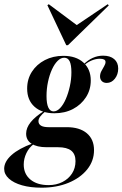

<svg xmlns="http://www.w3.org/2000/svg" viewBox="-64 -690 576 903"><path d="M131.5 192.7Q79 192.7 39.5 181.5Q0 170.2 -22.2 150Q-44.4 129.8 -44.4 104Q-44.4 70.2 -9.7 39.1Q25 8.1 89.5 -15.3L94.4 -12.1Q72.6 4 60.1 30.2Q47.6 56.5 47.6 83.9Q47.6 128.2 79 154.4Q110.5 180.6 164.5 180.6Q200.8 180.6 229.4 166.1Q258.1 151.6 274.6 126.2Q291.1 100.8 291.1 67.7Q291.1 34.7 271 18.5Q250.8 2.4 208.9 2.4H155.6Q109.7 2.4 84.3 -14.1Q58.9 -30.6 58.9 -61.3Q58.9 -88.7 80.2 -115.3Q101.6 -141.9 145.2 -169.4L149.2 -166.1Q132.3 -151.6 124.6 -141.1Q116.9 -130.6 116.9 -120.2Q116.9 -106.5 128.6 -99.2Q140.3 -91.9 164.5 -91.9H250Q310.5 -91.9 344.4 -63.3Q378.2 -34.7 378.2 16.1Q378.2 66.9 346 106.9Q313.7 146.8 258.1 169.8Q202.4 192.7 131.5 192.7ZM191.9 -157.3Q132.3 -157.3 98 -188.3Q63.7 -219.4 63.7 -273.4Q63.7 -317.7 85.9 -352.4Q108.1 -387.1 146.8 -407.3Q185.5 -427.4 233.9 -427.4Q293.5 -427.4 328.2 -396Q362.9 -364.5 362.9 -311.3Q362.9 -267.7 340.3 -232.7Q317.7 -197.6 279.4 -177.4Q241.1 -157.3 191.9 -157.3ZM187.9 -166.1Q204 -166.1 219 -181.9Q233.9 -197.6 245.6 -224.6Q257.3 -251.6 264.5 -284.3Q271.8 -316.9 271.8 -350Q271.8 -384.7 263.7 -401.6Q255.6 -418.5 237.9 -418.5Q221.8 -418.5 206.9 -403.6Q191.9 -388.7 180.2 -362.9Q168.5 -337.1 161.7 -304.8Q154.8 -272.6 154.8 -237.9Q154.8 -202.4 163.3 -184.3Q171.8 -166.1 187.9 -166.1ZM437.9 -300Q423.4 -300 414.9 -308.5Q406.5 -316.9 406.5 -330.6Q406.5 -343.5 412.9 -355.6Q419.4 -367.7 425.8 -378.6Q432.3 -389.5 432.3 -398.4Q432.3 -406.5 425.4 -410.1Q418.5 -413.7 405.6 -413.7Q387.1 -413.7 368.1 -406Q349.2 -398.4 332.3 -383.9L329.8 -387.9Q349.2 -407.3 372.2 -417.7Q395.2 -428.2 421 -428.2Q454 -428.2 473 -412.1Q491.9 -396 491.9 -367.7Q491.9 -339.5 476.2 -319.8Q460.5 -300 437.9 -300ZM442.7 -670.2 447.6 -664.5 255.6 -477.4H247.6L158.9 -665.3L165.3 -670.2L311.3 -561.3L279.8 -560.5Z"/></svg>

Font: Playfair 144pt
Style: Bold Italic
Weight: 700
Italic angle: -15.6°
Designer: Claus Eggers Sørensen
Foundry: Claus Eggers Sørensen
Version: Version 2.203